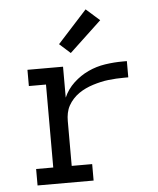

<svg xmlns="http://www.w3.org/2000/svg" viewBox="-54 -813 708 860"><g transform="rotate(-5 300.0 -383.5)"><path d="M80 0V-74H157V-447H80V-520H240V-381Q256 -418 286 -446Q316 -474 352.5 -491Q389 -508 429 -514Q469 -520 509 -520H527V-447H509Q491 -447 473 -446Q455 -445 437.5 -443Q420 -441 402.5 -437Q385 -433 367.5 -427.5Q350 -422 334 -414.5Q318 -407 303.5 -397Q289 -387 276.5 -373.5Q264 -360 255.5 -344.5Q247 -329 243.5 -311.5Q240 -294 240 -276V-74H332V0ZM280 -578 231 -622 363 -767 424 -713Z"/></g></svg>

Font: R Plex Mono
Style: Regular
Weight: 400
Monospace: yes
Designer: Belleve Invis
Foundry: Belleve Invis
Version: Version 31.8.0